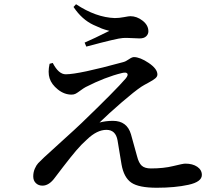

<svg xmlns="http://www.w3.org/2000/svg" viewBox="-20 -840 1040 894"><path d="M210.9 -543 225.6 -546.9Q252.9 -494.1 286.1 -494.1Q346.7 -494.1 553.7 -550.8Q565.4 -553.7 580.1 -564Q594.7 -574.2 603.5 -574.2Q631.8 -574.2 672.4 -546.9Q712.9 -519.5 712.9 -493.2Q712.9 -483.4 703.1 -475.1Q693.4 -466.8 671.4 -455.1Q649.4 -443.4 638.7 -436.5Q606.4 -415 545.9 -362.8Q485.4 -310.5 443.4 -269.5Q472.7 -277.3 505.9 -277.3Q571.3 -277.3 589.8 -214.8Q602.5 -168 618.2 -112.3Q626 -81.1 640.1 -68.4Q654.3 -55.7 682.6 -55.7Q742.2 -55.7 787.1 -66.9Q832 -78.1 842.8 -78.1Q877 -78.1 898.4 -63.5Q919.9 -48.8 919.9 -25.4Q919.9 6.8 857.4 20.5Q794.9 34.2 710 34.2Q626 34.2 591.3 10.3Q556.6 -13.7 545.9 -74.2Q529.3 -173.8 527.3 -186.5Q518.6 -235.4 475.6 -235.4Q431.6 -235.4 384.8 -190.4Q359.4 -168 334.5 -138.7Q309.6 -109.4 273.9 -63Q238.3 -16.6 236.3 -13.7Q209 24.4 177.7 24.4Q159.2 24.4 147 12.7Q134.8 1 134.8 -18.6Q134.8 -38.1 142.1 -54.7Q149.4 -71.3 157.7 -80.1Q166 -88.9 185.5 -107.4Q204.1 -125 268.6 -183.1Q333 -241.2 359.4 -266.6Q518.6 -419.9 565.4 -474.6Q578.1 -490.2 572.8 -497.6Q567.4 -504.9 547.9 -500Q470.7 -481.4 378.9 -434.6Q368.2 -428.7 354.5 -418.5Q340.8 -408.2 332.5 -403.8Q324.2 -399.4 313.5 -399.4Q279.3 -399.4 249.5 -423.3Q219.7 -447.3 210.9 -475.6Q202.1 -502.9 210.9 -543ZM489.3 -696.3Q466.8 -702.1 454.1 -707Q441.4 -711.9 415 -724.1Q388.7 -736.3 365.2 -757.3Q341.8 -778.3 322.3 -807.6L334 -820.3Q426.8 -758.8 514.6 -755.9Q535.2 -755.9 557.6 -760.3Q580.1 -764.6 586.9 -764.6Q617.2 -764.6 644 -743.7Q670.9 -722.7 670.9 -694.3Q670.9 -680.7 660.6 -670.9Q650.4 -661.1 629.9 -661.1Q618.2 -661.1 592.8 -662.6Q567.4 -664.1 552.7 -663.1Q527.3 -662.1 381.8 -623L374 -641.6Q415 -659.2 489.3 -696.3Z"/></svg>

Font: GenYoMin TW TTF SemiBold
Style: Regular
Weight: 600
Version: Version 1.300